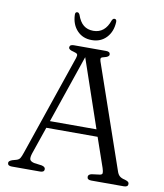

<svg xmlns="http://www.w3.org/2000/svg" viewBox="-94 -955 882 1032"><g transform="rotate(10 347.0 -439.0)"><path d="M218 -16.5Q218 0 195.5 0H40.5Q18 0 18 -16.5Q18 -27 37.5 -34L59 -40Q72.5 -44 78.5 -53Q84.5 -62 92.5 -86L280 -634.5Q285 -649.5 281.5 -655.5Q278 -661.5 261 -665.5Q233.5 -671.5 233.5 -684Q233.5 -700 256 -700H432Q454.5 -700 454.5 -684Q454.5 -671 427.5 -665Q414 -662.5 411 -657.2Q408 -652 412 -640L607 -75.5Q612.5 -57.5 622.5 -48.8Q632.5 -40 651.5 -36Q665 -32 670 -27.8Q675 -23.5 675 -16.5Q675 0 652.5 0H474.5Q452 0 452 -16.5Q452 -30 471.5 -34L514.5 -39.5Q527.5 -41.5 528.2 -50Q529 -58.5 523 -77L467.5 -237.5H187.5L137 -90.5Q129 -66.5 132.2 -55.5Q135.5 -44.5 156 -39.5L198 -34Q218 -29.5 218 -16.5ZM200.5 -276H454.5L327.5 -647.5ZM345.5 -794.5Q409 -794.5 433.5 -867Q439 -878 446.5 -878Q459.5 -878 458.5 -861.5Q456 -809 425.2 -776.5Q394.5 -744 345.5 -744Q296.5 -744 265.8 -776.5Q235 -809 233 -861.5Q232 -878 244.5 -878Q252 -878 257.5 -867Q270.5 -829 292 -811.8Q313.5 -794.5 345.5 -794.5Z"/></g></svg>

Font: Fraunces 9pt S050 Light
Style: Regular
Weight: 300
Version: Version 1.000; ttfautohint (v1.8.3)